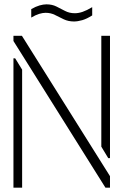

<svg xmlns="http://www.w3.org/2000/svg" viewBox="-20 -865 569 885"><path d="M321 -766Q295 -766 274 -776Q253 -786 233.5 -796Q214 -806 190 -806Q177 -806 160.5 -801Q144 -796 124 -784V-823Q145 -835 162.5 -840Q180 -845 194 -845Q220 -845 240 -835Q260 -825 280 -814.5Q300 -804 325 -804Q342 -804 361 -810.5Q380 -817 405 -832V-794Q380 -778 359 -772Q338 -766 321 -766ZM466 0 42 -676V-700H81L487 -53V0ZM42 0V-596H50L82 -544V0ZM479 -136 447 -189V-700H487V-136Z"/></svg>

Font: Stick No Bills ExtraLight
Style: Regular
Weight: 200
Designer: Kosala Senevirathne, Siva Puranthara, Lasantha Premarathna, Tharique Azeez
Foundry: mooniak
Version: Version 2.000